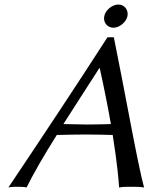

<svg xmlns="http://www.w3.org/2000/svg" viewBox="-20 -822 673 845"><path d="M230 -228C268 -229 324 -230 359 -230C397 -230 438 -229 476 -228C497 -97 503 -19 504 3C522 0 538 0 555 0C572 0 598 0 614 3C586 -98 526 -439 481 -658H453C310 -436 165 -218 17 3C30 0 42 0 53 0C64 0 86 0 97 3C127 -58 175 -141 230 -228ZM468 -276C435 -275 393 -274 363 -274C334 -274 291 -276 259 -276C313 -361 369 -447 417 -522H419C440 -427 456 -345 468 -276ZM439 -751C433 -724 452 -700 479 -700C506 -700 535 -724 541 -751C546 -778 528 -802 501 -802C474 -802 444 -778 439 -751Z"/></svg>

Font: Libertinus Sans
Style: Italic
Weight: 400
Italic angle: -12°
Designer: Philipp H. Poll, Khaled Hosny
Foundry: Caleb Maclennan
Version: Version 7.050;RELEASE